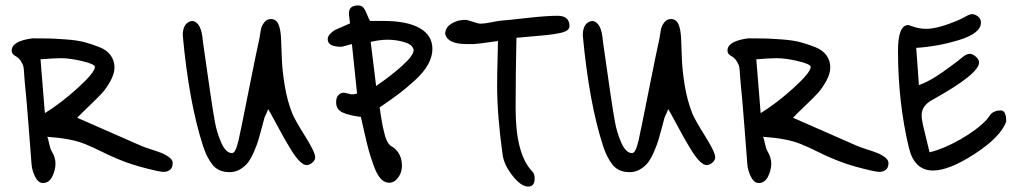

<svg xmlns="http://www.w3.org/2000/svg" viewBox="-20 -608 3747 706"><path d="M264 -175 501 -71Q510 -67 533.5 -59.5Q557 -52 572.5 -46Q588 -40 601.5 -30Q615 -20 615 -9Q615 9 605 16.5Q595 24 582 24Q573 24 555 20Q488 5 443.5 -11.5Q399 -28 358 -48.5Q317 -69 291 -79Q241 -99 154 -105Q157 -98 161 -79Q165 -60 170 -52Q184 -29 184 -7Q184 18 172 41.5Q160 65 138 65Q121 65 109.5 42.5Q98 20 96 -4Q93 -43 85 -146.5Q77 -250 71 -307Q70 -313 69 -332.5Q68 -352 66.5 -361Q65 -370 57 -383Q49 -396 35 -403Q23 -410 23 -422Q23 -457 99 -467Q136 -467 159.5 -466.5Q183 -466 223.5 -463Q264 -460 290.5 -453Q317 -446 345 -435Q373 -424 387 -404.5Q401 -385 401 -360Q401 -337 386 -310Q371 -283 355.5 -266Q340 -249 307.5 -218Q275 -187 264 -175ZM129 -390 145 -192Q205 -229 267 -285.5Q329 -342 329 -362Q329 -372 283.5 -383Q238 -394 204 -394Q179 -394 129 -390Z M770 -161Q777 -121 793.5 -83.5Q810 -46 832 -45Q838 -45 842.5 -51Q847 -57 851 -69.5Q855 -82 857.5 -93Q860 -104 863 -120Q866 -136 868 -143Q879 -197 900.5 -305Q922 -413 934 -467Q937 -488 939.5 -500.5Q942 -513 951.5 -525.5Q961 -538 976 -538Q995 -538 1003.5 -519.5Q1012 -501 1013.5 -465.5Q1015 -430 1016.5 -389Q1018 -348 1027 -293Q1036 -238 1055 -190Q1064 -168 1101.5 -108Q1139 -48 1139 -30Q1139 -19 1128.5 -10Q1118 -1 1107 -1Q1096 -1 1081.5 -15.5Q1067 -30 1051 -56Q1035 -82 1021.5 -106Q1008 -130 991 -162Q974 -194 966 -207Q962 -195 953 -177Q950 -166 943 -139.5Q936 -113 930.5 -94.5Q925 -76 914.5 -51.5Q904 -27 893 -12Q882 3 864 14Q846 25 824 25Q784 25 762.5 -1Q741 -27 727 -70Q675 -229 652 -478Q652 -525 686 -531Q721 -528 726 -456Q759 -220 770 -161Z M1185 -464Q1185 -474 1194.5 -484Q1204 -494 1214.5 -499Q1225 -504 1243 -511.5Q1261 -519 1267 -522Q1267 -525 1265 -539Q1263 -553 1263 -559Q1263 -588 1297 -588Q1310 -588 1317 -579Q1324 -570 1330 -554Q1336 -538 1341 -531H1390Q1477 -531 1523.5 -504.5Q1570 -478 1570 -428Q1570 -400 1554 -371Q1538 -342 1505.5 -312.5Q1473 -283 1446.5 -263Q1420 -243 1376 -213Q1377 -206 1380.5 -182.5Q1384 -159 1387 -144.5Q1390 -130 1395 -111.5Q1400 -93 1407.5 -82Q1415 -71 1425 -67Q1458 -43 1458 2Q1458 26 1444 45Q1430 64 1411 64Q1394 64 1380 49Q1366 34 1354.5 2Q1343 -30 1336.5 -53Q1330 -76 1320 -120.5Q1310 -165 1307 -178Q1261 -184 1238.5 -195Q1216 -206 1216 -232Q1216 -250 1224.5 -258.5Q1233 -267 1243 -267Q1248 -267 1259.5 -264Q1271 -261 1272 -261Q1284 -261 1293 -264L1274 -446Q1238 -436 1235 -436Q1185 -436 1185 -464ZM1501 -424V-426L1500 -428Q1495 -445 1465.5 -453.5Q1436 -462 1405 -462Q1377 -462 1343 -454L1363 -292Q1415 -327 1458 -365.5Q1501 -404 1501 -424Z M1811 -461 1810 -457Q1733 -446 1723 -446H1695Q1626 -446 1617 -483Q1617 -507 1640 -521Q1663 -535 1690 -535Q1699 -535 1718.5 -528Q1738 -521 1748 -521Q1762 -521 1786.5 -526Q1811 -531 1821 -532Q1839 -533 1914 -541.5Q1989 -550 2030 -550Q2074 -550 2074 -512Q2074 -502 2064 -495.5Q2054 -489 2031.5 -485Q2009 -481 1989.5 -479Q1970 -477 1934.5 -474Q1899 -471 1879 -469Q1876 -334 1876 -209Q1876 -44 1935 20Q1946 29 1946 48Q1946 78 1922 78Q1896 78 1864.5 38Q1833 -2 1828 -40Q1808 -184 1808 -293Q1808 -317 1808.5 -344.5Q1809 -372 1810 -406Q1811 -440 1811 -461Z M2241 -161Q2248 -121 2264.5 -83.5Q2281 -46 2303 -45Q2309 -45 2313.5 -51Q2318 -57 2322 -69.5Q2326 -82 2328.5 -93Q2331 -104 2334 -120Q2337 -136 2339 -143Q2350 -197 2371.5 -305Q2393 -413 2405 -467Q2408 -488 2410.5 -500.5Q2413 -513 2422.5 -525.5Q2432 -538 2447 -538Q2466 -538 2474.5 -519.5Q2483 -501 2484.5 -465.5Q2486 -430 2487.5 -389Q2489 -348 2498 -293Q2507 -238 2526 -190Q2535 -168 2572.5 -108Q2610 -48 2610 -30Q2610 -19 2599.5 -10Q2589 -1 2578 -1Q2567 -1 2552.5 -15.5Q2538 -30 2522 -56Q2506 -82 2492.5 -106Q2479 -130 2462 -162Q2445 -194 2437 -207Q2433 -195 2424 -177Q2421 -166 2414 -139.5Q2407 -113 2401.5 -94.5Q2396 -76 2385.5 -51.5Q2375 -27 2364 -12Q2353 3 2335 14Q2317 25 2295 25Q2255 25 2233.5 -1Q2212 -27 2198 -70Q2146 -229 2123 -478Q2123 -525 2157 -531Q2192 -528 2197 -456Q2230 -220 2241 -161Z M2896 -175 3133 -71Q3142 -67 3165.5 -59.5Q3189 -52 3204.5 -46Q3220 -40 3233.5 -30Q3247 -20 3247 -9Q3247 9 3237 16.5Q3227 24 3214 24Q3205 24 3187 20Q3120 5 3075.5 -11.5Q3031 -28 2990 -48.5Q2949 -69 2923 -79Q2873 -99 2786 -105Q2789 -98 2793 -79Q2797 -60 2802 -52Q2816 -29 2816 -7Q2816 18 2804 41.5Q2792 65 2770 65Q2753 65 2741.5 42.5Q2730 20 2728 -4Q2725 -43 2717 -146.5Q2709 -250 2703 -307Q2702 -313 2701 -332.5Q2700 -352 2698.5 -361Q2697 -370 2689 -383Q2681 -396 2667 -403Q2655 -410 2655 -422Q2655 -457 2731 -467Q2768 -467 2791.5 -466.5Q2815 -466 2855.5 -463Q2896 -460 2922.5 -453Q2949 -446 2977 -435Q3005 -424 3019 -404.5Q3033 -385 3033 -360Q3033 -337 3018 -310Q3003 -283 2987.5 -266Q2972 -249 2939.5 -218Q2907 -187 2896 -175ZM2761 -390 2777 -192Q2837 -229 2899 -285.5Q2961 -342 2961 -362Q2961 -372 2915.5 -383Q2870 -394 2836 -394Q2811 -394 2761 -390Z M3349 -432 3359 -295Q3375 -301 3390 -308.5Q3405 -316 3421.5 -326.5Q3438 -337 3447 -343.5Q3456 -350 3476 -364.5Q3496 -379 3501 -383Q3505 -386 3514.5 -394Q3524 -402 3531 -406Q3538 -410 3546 -410Q3556 -410 3568 -400Q3580 -390 3580 -378Q3580 -336 3407 -240Q3369 -219 3369 -185Q3369 -170 3374 -147.5Q3379 -125 3386.5 -96Q3394 -67 3398 -48Q3449 -60 3510.5 -95Q3572 -130 3608 -168Q3611 -171 3616.5 -179Q3622 -187 3626 -191Q3630 -195 3639 -198.5Q3648 -202 3660 -202Q3680 -202 3680 -161Q3659 -104 3564.5 -42.5Q3470 19 3411 19Q3342 19 3322 -65Q3282 -232 3282 -421Q3282 -516 3320 -516L3332 -512Q3359 -502 3386 -502Q3431 -502 3511 -537Q3514 -538 3530 -547Q3546 -556 3555 -556Q3565 -556 3576 -547.5Q3587 -539 3587 -525Q3587 -486 3508.5 -461.5Q3430 -437 3349 -432Z"/></svg>

Font: Because We Organize
Style: Regular
Weight: 400
Designer: Liz Wetzel, Aaron Williamson, Russ McMullin
Foundry: Red Hat
Version: Version 1.000